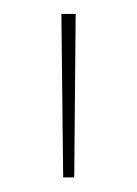

<svg xmlns="http://www.w3.org/2000/svg" viewBox="-20 -684 192 269"><path d="M84 -435.5H68.5L66 -664.5H86Z"/></svg>

Font: Anek Gujarati Medium Thin
Style: Regular
Weight: 250
Version: Version 1.003